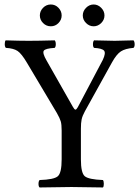

<svg xmlns="http://www.w3.org/2000/svg" viewBox="-20 -825 615 847"><path d="M359.6 -723.4Q345.2 -737.8 345.2 -756.8Q345.2 -775.9 359.6 -790.5Q374 -805.2 393.1 -805.2Q412.1 -805.2 426.5 -790.5Q440.9 -775.9 440.9 -756.8Q440.9 -737.8 426.5 -723.4Q412.1 -709 393.1 -709Q374 -709 359.6 -723.4ZM169.9 -723.4Q155.8 -737.8 155.8 -756.8Q155.8 -775.9 169.9 -790.5Q184.1 -805.2 204.1 -805.2Q224.1 -805.2 238 -790.5Q252 -775.9 252 -756.8Q252 -737.8 238 -723.4Q224.1 -709 204.1 -709Q184.1 -709 169.9 -723.4ZM336.9 -122.1Q336.9 -62 354 -47.6Q371.1 -33.2 434.1 -30.8Q438 -25.9 438 -13.9Q438 -2 434.1 2Q334 0 294.9 0Q252.9 0 154.8 2Q149.9 -2 149.9 -13.9Q149.9 -25.9 154.8 -30.8Q217.8 -32.7 234.9 -47.4Q252 -62 252 -122.1V-249Q252 -275.9 248 -289.6Q244.1 -303.2 231 -326.2L99.6 -546.9Q75.2 -588.4 57.6 -600.1Q40 -611.8 5.9 -613.8Q1 -618.7 1 -630.4Q1 -642.1 4.9 -647Q64.9 -645 106.9 -645Q148.9 -645 221.2 -647Q226.1 -642.1 226.1 -630.1Q226.1 -618.2 221.2 -613.8Q179.7 -611.3 173.1 -601.1Q166.5 -590.8 185.1 -558.6L301.3 -354Q308.1 -341.8 312.5 -341.3Q316.9 -340.8 323.2 -352.1L433.6 -561Q447.8 -591.3 439 -601.6Q430.2 -611.8 395 -613.8Q390.1 -617.7 390.1 -629.9Q390.1 -642.1 395 -647Q459 -645 486.1 -645Q513.2 -645 568.8 -647Q573.7 -642.1 574 -630.1Q574.2 -618.2 568.8 -613.8Q532.7 -610.8 513.4 -598.4Q494.1 -585.9 474.1 -549.8L354.5 -334Q343.3 -313.5 340.1 -298.1Q336.9 -282.7 336.9 -257.8Z"/></svg>

Font: Linux Libertine
Style: Regular
Weight: 400
Designer: Philipp H. Poll
Foundry: Philipp H. Poll
Version: Version 5.3.0 ; ttfautohint (v0.9)